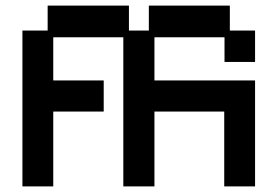

<svg xmlns="http://www.w3.org/2000/svg" viewBox="-20 -653 991 685"><path d="M60 12V-544H150V-633H440V-544H511V-633H800V-544H890V-432H781V-520H531V-366H890V12H780V-255H531V12H420V-520H170V-366H350V-255H170V12Z"/></svg>

Font: Pixelify Sans Medium
Style: Regular
Weight: 500
Designer: Stefie Justprince
Foundry: Typecalism Foundryline
Version: Version 1.000;February 13, 2025;FontCreator 15.0.0.3015 64-b